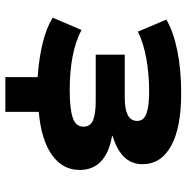

<svg xmlns="http://www.w3.org/2000/svg" viewBox="-10 -544 682 701"><g transform="rotate(90 330.5 -193.0)"><path d="M261 128V10Q189 5 134 -9Q79 -23 44 -45L89 -150Q131 -128 186 -117.5Q241 -107 309 -107Q376 -107 409 -118Q442 -129 442 -157Q442 -183 418 -192.5Q394 -202 348 -202H179V-308H338Q378 -308 399.5 -319Q421 -330 421 -354Q421 -377 394.5 -387Q368 -397 314 -397Q251 -397 194.5 -387Q138 -377 95 -356L51 -460Q96 -486 165 -500Q234 -514 320 -514Q446 -514 512.5 -477Q579 -440 579 -373Q579 -333 553 -306Q527 -279 474 -263L479 -261Q539 -250 569.5 -220.5Q600 -191 600 -143Q600 -81 545 -42Q490 -3 388 6V128Z"/></g></svg>

Font: Nunito Sans 7pt SemiExpanded ExtraBold
Style: Regular
Weight: 800
Width: 6
Designer: Vernon Adams
Foundry: Vernon Adams
Version: Version 3.101;gftools[0.9.27]